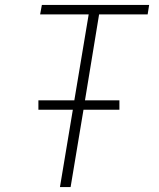

<svg xmlns="http://www.w3.org/2000/svg" viewBox="-20 -755 640 775"><path d="M222 0 274 -312H135V-350H280L338 -697H142L149 -735H582L576 -697H380L323 -350H462V-312H317L265 0Z"/></svg>

Font: Iosevka Curly XLtEx
Style: Italic
Weight: 200
Width: 7
Italic angle: -9°
Monospace: yes
Designer: Belleve Invis
Foundry: Belleve Invis
Version: Version 11.1.0; ttfautohint (v1.8.3)